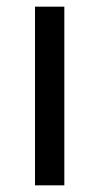

<svg xmlns="http://www.w3.org/2000/svg" viewBox="-20 -556 298 576"><path d="M173 0H85V-536H173Z"/></svg>

Font: Noto Sans Phoenician
Style: Regular
Weight: 400
Designer: Monotype Design Team
Foundry: Monotype Imaging Inc.
Version: Version 2.001; ttfautohint (v1.8.4.7-5d5b)